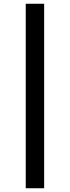

<svg xmlns="http://www.w3.org/2000/svg" viewBox="-20 -892 372 1022"><path d="M215 110H117V-872H215Z"/></svg>

Font: Open Sauce One Medium
Style: Regular
Weight: 500
Designer: Alfredo Marco Pradil
Foundry: Creative Sauce Fz LLC
Version: Version 1.477